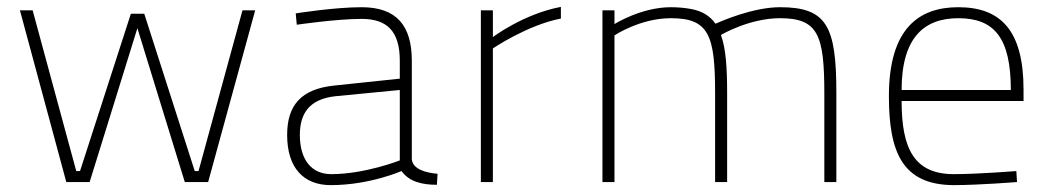

<svg xmlns="http://www.w3.org/2000/svg" viewBox="-20 -530 3055 559"><path d="M38 -500 173 0H241L380 -448L518 0H586L723 -500H686L558 -32H547L400 -490H361L213 -32H202L75 -500Z M1179 -353C1179 -456 1134 -509 1033 -509C953 -509 841 -491 841 -491L844 -458C844 -458 960 -475 1033 -475C1106 -475 1144 -440 1144 -353V-301L954 -281C855 -271 816 -222 816 -137C816 -40 865 9 943 9C1056 9 1149 -32 1149 -32C1171 -1 1209 8 1252 8L1254 -24C1220 -27 1182 -37 1179 -66ZM1144 -268V-63C1144 -63 1043 -23 944 -23C888 -23 853 -64 853 -137C853 -199 880 -242 958 -250Z M1380 0H1415V-389C1415 -389 1515 -457 1613 -476V-510C1503 -489 1415 -422 1415 -422V-500H1380Z M1769 0V-427C1769 -427 1844 -477 1933 -477C2044 -477 2062 -428 2062 -258V0H2097V-260C2097 -335 2093 -390 2079 -428C2083 -431 2164 -477 2251 -477C2362 -477 2380 -428 2380 -258V0H2415V-260C2415 -454 2387 -509 2251 -509C2171 -509 2077 -467 2063 -461C2047 -484 2024 -498 1991 -504C1974 -507 1955 -509 1933 -509C1847 -509 1769 -460 1769 -460V-500H1734V0Z M2757 -23C2641 -23 2605 -98 2605 -236H2960V-269C2960 -442 2893 -509 2770 -509C2656 -509 2568 -448 2568 -250C2568 -87 2607 8 2756 9C2829 9 2941 0 2941 0L2939 -32C2939 -32 2827 -23 2757 -23ZM2605 -268C2605 -420 2670 -477 2770 -477C2874 -477 2923 -421 2923 -268Z"/></svg>

Font: TitilliumText22L
Style: 1 wt
Weight: 100
Designer: Campivisivi
Foundry: Campivisivi
Version: 1.000